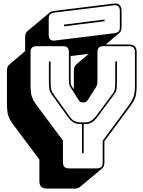

<svg xmlns="http://www.w3.org/2000/svg" viewBox="-20 -992 845 1131"><path d="M420 119H258Q233 119 222.5 108Q212 97 212 73V-52L61 -254Q37 -286 29 -310Q21 -334 21 -383V-575Q21 -588 24.5 -597Q28 -606 35 -612L128 -691V-773Q128 -786 131.5 -794.5Q135 -803 141 -808L271 -917Q275 -921 283.5 -924Q292 -927 302 -928L651 -971Q673 -974 684.5 -962.5Q696 -951 696 -928V-832Q696 -819 692.5 -810Q689 -801 682 -797L603 -730H739Q763 -730 774 -719Q785 -708 785 -684V-492Q785 -443 777 -419Q769 -395 745 -363L595 -160V-36Q595 -23 591.5 -14Q588 -5 581 1L451 109Q447 113 438.5 116Q430 119 420 119ZM650 -796Q669 -798 677.5 -805.5Q686 -813 686 -832V-928Q686 -945 677.5 -954Q669 -963 652 -961L303 -918Q284 -916 275.5 -908.5Q267 -901 267 -882V-786Q267 -769 275.5 -760Q284 -751 301 -753ZM357 -847 596 -877V-867L357 -837ZM549 0Q568 0 576.5 -8.5Q585 -17 585 -36V-163L737 -369Q759 -400 767 -423Q775 -446 775 -492V-684Q775 -703 766.5 -711.5Q758 -720 739 -720H590Q571 -720 562.5 -711.5Q554 -703 554 -684V-520Q554 -510 553 -499Q552 -488 545 -478L499 -406Q494 -397 488.5 -393Q483 -389 475 -389H465Q457 -389 451.5 -393Q446 -397 441 -406L395 -478Q388 -488 387 -499Q386 -510 386 -520V-684Q386 -703 377.5 -711.5Q369 -720 350 -720H196Q177 -720 168.5 -711.5Q160 -703 160 -684V-492Q160 -446 167.5 -423Q175 -400 198 -369L351 -164V-36Q351 -17 359.5 -8.5Q368 0 387 0ZM415 -466V-575Q415 -588 418.5 -597Q422 -606 429 -612L503 -675L396 -662V-520Q396 -511 397 -502Q398 -493 403 -483ZM480 -261H473V-90H463V-261H453Q431 -261 413.5 -271Q396 -281 380 -303L283 -438Q272 -453 270 -473Q268 -493 268 -515V-630H278V-515Q278 -494 280 -475.5Q282 -457 292 -442L389 -307Q402 -287 419 -279Q436 -271 453 -271H480Q499 -271 514.5 -279.5Q530 -288 545 -307L645 -442Q655 -455 657 -474.5Q659 -494 659 -515V-630H669V-515Q669 -493 667.5 -473.5Q666 -454 654 -438L554 -303Q538 -281 520.5 -271Q503 -261 480 -261Z"/></svg>

Font: Bungee Shade
Style: Regular
Weight: 400
Designer: David Jonathan Ross
Foundry: David Jonathan Ross
Version: Version 1.001;PS 1.0;hotconv 1.0.72;makeotf.lib2.5.5900